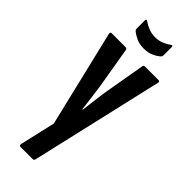

<svg xmlns="http://www.w3.org/2000/svg" viewBox="-272 -680 896 896"><g transform="rotate(45 176.0 -232.5)"><path d="M95 185Q85 185 88 172L128 -2L14 -479Q11 -491 21 -491H112Q122 -491 123 -482L157 -281Q162 -249 166.5 -212Q171 -175 175 -143H178Q182 -175 186.5 -212.5Q191 -250 196 -281L231 -483Q232 -491 241 -491H330Q335 -491 337 -488Q339 -485 337 -479L186 176Q184 185 176 185ZM177 -546Q148 -546 127 -556Q106 -566 92 -578Q88 -582 88 -589V-642Q88 -649 91 -650Q94 -651 98 -648Q115 -636 134.5 -628.5Q154 -621 177 -621Q200 -621 219 -628.5Q238 -636 255 -648Q259 -651 262 -650Q265 -649 265 -642V-589Q265 -582 261 -578Q247 -565 226 -555.5Q205 -546 177 -546Z"/></g></svg>

Font: Sofia Sans Extra Condensed
Style: Bold
Weight: 700
Designer: Botio Nikoltchev, Ani Petrova
Foundry: lettersoup
Version: Version 4.101